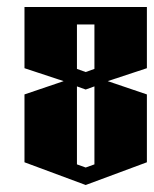

<svg xmlns="http://www.w3.org/2000/svg" viewBox="-20 -520 440 549"><path d="M50 -500H400V-325L288 -288L400 -250V-56L225 9L50 -56V-250L162 -288L50 -325ZM200 -450V-323L225 -314L250 -323V-450ZM200 -273V-50L225 -41L250 -50V-273L225 -264Z"/></svg>

Font: SOV_Meka
Style: Book
Weight: 400
Version: Version 1.00